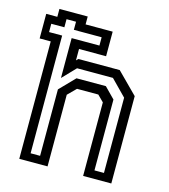

<svg xmlns="http://www.w3.org/2000/svg" viewBox="-111 -839 819 928"><g transform="rotate(15 298.0 -375.0)"><path d="M71.5 0V-587.5H16V-710.5H71.5V-750H213V-710.5H348.5V-587.5H213V-530.5L222.5 -540H429.5L532 -437V0H391V-368L360 -399H253.5L213 -358.5V0ZM117.5 -40H165V-372.5L238 -447.5H385L437 -394.5V-40H484.5V-416.5L407.5 -495H228L165 -429.5V-629H304V-670.5H165V-711H117.5V-670.5H52V-629H117.5Z"/></g></svg>

Font: Tourney Medium
Style: Regular
Weight: 500
Designer: Tyler Finck
Foundry: Etcetera Type Co
Version: Version 1.015